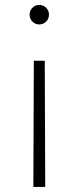

<svg xmlns="http://www.w3.org/2000/svg" viewBox="-20 -575 316 773"><path d="M114.3 177.7 116.2 -330.6H160.2L162.1 177.7ZM137.7 -476.6Q122.1 -476.6 110.6 -488Q99.1 -499.5 99.1 -516.1Q99.1 -532.2 110.6 -543.7Q122.1 -555.2 138.2 -555.2Q154.3 -555.2 165.8 -543.7Q177.2 -532.2 177.2 -516.1Q177.2 -499.5 165.8 -488Q154.3 -476.6 137.7 -476.6Z"/></svg>

Font: Inter ExtraLight
Style: Regular
Weight: 250
Designer: Rasmus Andersson
Foundry: rsms
Version: Version 4.001;git-66647c0bb